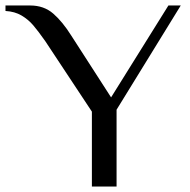

<svg xmlns="http://www.w3.org/2000/svg" viewBox="-45 -680 693 700"><path d="M290 -273 120 -530Q94 -567 76 -588Q58 -609 33.5 -623.5Q9 -638 -25 -640V-660H65Q115 -660 149 -630.5Q183 -601 215 -550L360 -325L569 -660H614L380 -280V0H290Z"/></svg>

Font: Philosopher
Style: Regular
Weight: 400
Designer: Jovanny Lemonad
Foundry: Jovanny Lemonad
Version: Version 2.000